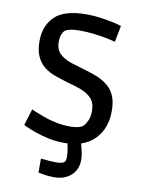

<svg xmlns="http://www.w3.org/2000/svg" viewBox="-87 -657 672 896"><g transform="rotate(10 249.5 -208.5)"><path d="M251 13Q212 13 177 5.5Q142 -2 113.5 -12Q85 -22 69 -29.5Q53 -37 53 -37L77 -115Q77 -115 93 -108Q109 -101 136 -91Q163 -81 196.5 -74Q230 -67 265 -67Q284 -67 300 -70.5Q316 -74 326 -82Q336 -92 344.5 -110.5Q353 -129 353 -155Q353 -194 333.5 -215Q314 -236 283 -247.5Q252 -259 216 -268Q187 -277 158 -287Q129 -297 106 -314.5Q83 -332 69 -361Q55 -390 55 -435Q55 -508 100 -552Q145 -596 250 -596Q286 -596 319.5 -591Q353 -586 378.5 -580.5Q404 -575 417 -570L402 -493Q402 -493 388 -496.5Q374 -500 350 -504.5Q326 -509 296 -512.5Q266 -516 234 -516Q205 -516 188.5 -512.5Q172 -509 163 -503Q155 -496 149.5 -482Q144 -468 144 -448Q144 -410 166 -390Q188 -370 223 -359Q258 -348 296 -337Q324 -329 350 -318Q376 -307 398 -289Q420 -271 432 -242.5Q444 -214 444 -171Q444 -89 394.5 -38Q345 13 251 13ZM232 179Q204 179 180.5 174.5Q157 170 157 170V104Q157 104 169 105Q181 106 196.5 107.5Q212 109 223 109Q252 109 263.5 103.5Q275 98 275 78Q275 53 270 28.5Q265 4 262 -8L323 -15Q327 -7 331 8Q335 23 339 41.5Q343 60 343 77Q343 124 312 151.5Q281 179 232 179Z"/></g></svg>

Font: Ruda Medium
Style: Regular
Weight: 500
Version: Version 2.001